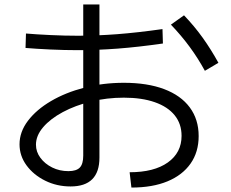

<svg xmlns="http://www.w3.org/2000/svg" viewBox="-20 -828 1040 865"><path d="M564 -52Q674 -52 736 -96Q798 -140 798 -216Q798 -270 767 -308.5Q736 -347 677.5 -367.5Q619 -388 538 -388Q461 -388 390 -370.5Q319 -353 263 -323Q207 -293 174.5 -255Q142 -217 142 -176Q142 -144 162 -117Q182 -90 215 -73.5Q248 -57 288 -57Q324 -57 339.5 -73Q355 -89 355 -127V-808H428V-118Q428 12 298 12Q236 12 183.5 -14Q131 -40 99.5 -83Q68 -126 68 -178Q68 -234 106 -284Q144 -334 209.5 -372.5Q275 -411 359.5 -433Q444 -455 538 -455Q644 -455 719.5 -426.5Q795 -398 835 -344Q875 -290 875 -215Q875 -143 838.5 -91Q802 -39 734.5 -11Q667 17 572 17ZM330 -602Q271 -602 206.5 -605Q142 -608 95 -612L97 -677Q144 -673 208 -670Q272 -667 330 -667Q417 -667 508 -674Q599 -681 712 -697L714 -632Q602 -616 510.5 -609Q419 -602 330 -602ZM903 -509Q872 -566 834 -617.5Q796 -669 750 -717L809 -759Q856 -710 893.5 -657.5Q931 -605 964 -545Z"/></svg>

Font: M PLUS 2 Thin
Style: Regular
Weight: 400
Version: Version 1.001